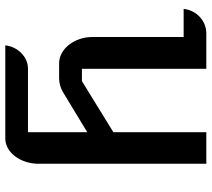

<svg xmlns="http://www.w3.org/2000/svg" viewBox="-56 -724 780 707"><g transform="rotate(90 333.5 -370.0)"><path d="M146.5 0H489.7C541 0 582.5 -56.2 582.5 -122.6V-740.2H466.3V-397.9L278.3 -282.2H232.9V-740.2H102.5C54.7 -740.2 17.1 -702.6 12.2 -656.7H115.7V-321.3C115.7 -253.4 160.6 -198.2 212.4 -198.2H267.6C283.2 -197.8 304.7 -203.6 317.9 -211.9L466.3 -301.8V-83.5H231.9C189 -83.5 151.4 -45.9 146.5 0Z"/></g></svg>

Font: Atomic Age
Style: Regular
Weight: 400
Designer: James Grieshaber
Foundry: James Grieshaber
Version: Version 1.002